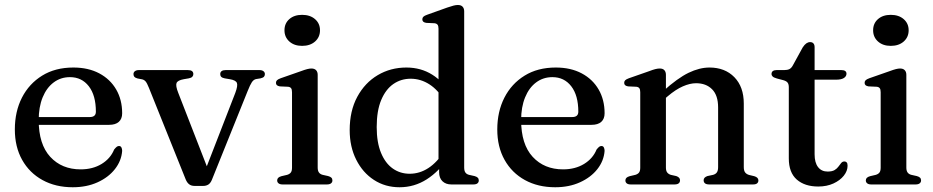

<svg xmlns="http://www.w3.org/2000/svg" viewBox="-20 -758 3835 789"><path d="M482 -292.5Q482 -269.5 468.2 -257.2Q454.5 -245 428.5 -245H108.5V-277H349Q374 -277 374 -299Q374 -366 345 -403.5Q316 -441 267.5 -441Q229.5 -441 200.5 -419.2Q171.5 -397.5 155.2 -357.8Q139 -318 139 -264.5Q139 -165 186.5 -113.5Q234 -62 311.5 -62Q361 -62 397.5 -84.2Q434 -106.5 449 -143.5Q455.5 -151.5 459.8 -154.8Q464 -158 469 -158Q476 -158 479 -152Q482 -146 482 -138Q479 -97 452.2 -63Q425.5 -29 380.8 -8.8Q336 11.5 279 11.5Q208.5 11.5 154.8 -18Q101 -47.5 71 -101Q41 -154.5 41 -226Q41 -299.5 70.2 -356.8Q99.5 -414 153.2 -447.2Q207 -480.5 281.5 -480.5Q343 -480.5 388 -456.5Q433 -432.5 457.5 -390.2Q482 -348 482 -292.5Z M815 6H779.5Q766 6 757.2 -0.8Q748.5 -7.5 743 -21L592 -397Q584 -417 578.2 -423.5Q572.5 -430 564 -432L545.5 -435.5Q536 -438 532.2 -442.2Q528.5 -446.5 528.5 -453.5Q528.5 -461 534.5 -465.5Q540.5 -470 550.5 -470H752Q774.5 -470 774.5 -453.5Q774.5 -447 770.2 -442.5Q766 -438 755.5 -436L735 -432.5Q710 -428 705.5 -416.8Q701 -405.5 712.5 -376.5L839.5 -50L816 -39L947 -376.5Q958 -406 953.5 -417.2Q949 -428.5 924.5 -432.5L903.5 -436Q893.5 -438 889.2 -442.2Q885 -446.5 885 -453.5Q885 -461.5 890.8 -465.8Q896.5 -470 907 -470H1046.5Q1056.5 -470 1062.5 -465.5Q1068.5 -461 1068.5 -453.5Q1068.5 -447 1064.8 -442.8Q1061 -438.5 1050.5 -436L1032 -433Q1022.5 -431 1015.2 -420.5Q1008 -410 997.5 -383.5L850.5 -18.5Q844.5 -4.5 835.5 0.8Q826.5 6 815 6Z M1285.5 -450.5V-69.5Q1285.5 -56 1290.8 -49Q1296 -42 1306 -39.5L1328.5 -34.5Q1337.5 -32 1341.8 -27.8Q1346 -23.5 1346 -16.5Q1346 -9 1340.2 -4.5Q1334.5 0 1323 0H1141.5Q1130.5 0 1124.8 -4.5Q1119 -9 1119 -16.5Q1119 -23 1123.2 -27.2Q1127.5 -31.5 1136.5 -34L1160 -39.5Q1170 -42.5 1175 -49Q1180 -55.5 1180 -69V-379Q1180 -390.5 1176.2 -395.5Q1172.5 -400.5 1164 -401.5L1130 -403Q1121.5 -404.5 1117.8 -408Q1114 -411.5 1114 -417.5Q1114 -424 1118.2 -428.2Q1122.5 -432.5 1133.5 -436.5L1216.5 -465.5Q1232.5 -471.5 1242.5 -474Q1252.5 -476.5 1259.5 -476.5Q1272.5 -476.5 1279 -469.5Q1285.5 -462.5 1285.5 -450.5ZM1221.5 -569.5Q1189 -569.5 1169 -587.5Q1149 -605.5 1149 -633.5Q1149 -662 1169 -679.5Q1189 -697 1221.5 -697Q1254.5 -697 1274.8 -679.2Q1295 -661.5 1295 -633.5Q1295 -605.5 1274.8 -587.5Q1254.5 -569.5 1221.5 -569.5Z M1784.5 -82 1782 -85.5V-640Q1782 -651.5 1778 -656.5Q1774 -661.5 1765.5 -662.5L1731.5 -664Q1723 -665.5 1719.2 -669Q1715.5 -672.5 1715.5 -678.5Q1715.5 -685 1719.8 -689.2Q1724 -693.5 1735.5 -697.5L1818 -727Q1834 -732.5 1843.8 -735Q1853.5 -737.5 1861.5 -737.5Q1874.5 -737.5 1881 -730.5Q1887.5 -723.5 1887.5 -711.5V-69.5Q1887.5 -56 1892.5 -49Q1897.5 -42 1907.5 -39.5L1930 -34.5Q1939 -32 1943.2 -27.8Q1947.5 -23.5 1947.5 -16.5Q1947.5 -9 1942 -4.5Q1936.5 0 1924.5 0H1835Q1812 0 1798.2 -13.2Q1784.5 -26.5 1784.5 -50.5ZM1417 -223.5Q1417 -302.5 1448.2 -360.2Q1479.5 -418 1532.2 -449.2Q1585 -480.5 1650 -480.5Q1709.5 -480.5 1756.2 -451.2Q1803 -422 1832 -368L1807 -342.5Q1781.5 -387.5 1745.2 -411Q1709 -434.5 1667.5 -434.5Q1628 -434.5 1596.5 -412.8Q1565 -391 1546.5 -347Q1528 -303 1528 -236Q1528 -172.5 1545.8 -129.8Q1563.5 -87 1594 -65.5Q1624.5 -44 1663.5 -44Q1704.5 -44 1740.5 -67.5Q1776.5 -91 1806.5 -138L1823 -111.5Q1784.5 -53.5 1733.5 -21Q1682.5 11.5 1622 11.5Q1563 11.5 1516.8 -18.5Q1470.5 -48.5 1443.8 -101.8Q1417 -155 1417 -223.5Z M2464.5 -292.5Q2464.5 -269.5 2450.8 -257.2Q2437 -245 2411 -245H2091V-277H2331.5Q2356.5 -277 2356.5 -299Q2356.5 -366 2327.5 -403.5Q2298.5 -441 2250 -441Q2212 -441 2183 -419.2Q2154 -397.5 2137.8 -357.8Q2121.5 -318 2121.5 -264.5Q2121.5 -165 2169 -113.5Q2216.5 -62 2294 -62Q2343.5 -62 2380 -84.2Q2416.5 -106.5 2431.5 -143.5Q2438 -151.5 2442.2 -154.8Q2446.5 -158 2451.5 -158Q2458.5 -158 2461.5 -152Q2464.5 -146 2464.5 -138Q2461.5 -97 2434.8 -63Q2408 -29 2363.2 -8.8Q2318.5 11.5 2261.5 11.5Q2191 11.5 2137.2 -18Q2083.5 -47.5 2053.5 -101Q2023.5 -154.5 2023.5 -226Q2023.5 -299.5 2052.8 -356.8Q2082 -414 2135.8 -447.2Q2189.5 -480.5 2264 -480.5Q2325.5 -480.5 2370.5 -456.5Q2415.5 -432.5 2440 -390.2Q2464.5 -348 2464.5 -292.5Z M2716.5 -450.5V-69.5Q2716.5 -56 2721.8 -49.2Q2727 -42.5 2736.5 -39.5L2759 -34.5Q2774.5 -29 2774.5 -17.5Q2774.5 0 2751.5 0H2572.5Q2561 0 2555.5 -4.5Q2550 -9 2550 -16.5Q2550 -23 2554.2 -27.2Q2558.5 -31.5 2567.5 -34L2591 -39.5Q2601 -42.5 2606 -49Q2611 -55.5 2611 -69V-379Q2611 -390.5 2607.2 -395.5Q2603.5 -400.5 2595 -401.5L2561 -403Q2552.5 -404.5 2548.8 -408Q2545 -411.5 2545 -417.5Q2545 -424 2549.2 -428.2Q2553.5 -432.5 2564.5 -436.5L2647.5 -465.5Q2663 -471.5 2673 -474Q2683 -476.5 2691 -476.5Q2704 -476.5 2710.2 -469.5Q2716.5 -462.5 2716.5 -450.5ZM2702.5 -344 2682.5 -364 2704.5 -383Q2764.5 -437 2809.5 -458.8Q2854.5 -480.5 2895.5 -480.5Q2959 -480.5 2997.8 -440.8Q3036.5 -401 3036.5 -332.5V-71.5Q3036.5 -56.5 3042.2 -49.2Q3048 -42 3058.5 -39L3079.5 -34Q3088 -31.5 3092.2 -27.2Q3096.5 -23 3096.5 -16.5Q3096.5 -9 3091.2 -4.5Q3086 0 3074 0H2895Q2871.5 0 2871.5 -17.5Q2871.5 -29 2887 -34.5L2910.5 -39.5Q2921 -42.5 2926 -49.8Q2931 -57 2931 -71.5V-316.5Q2931 -366.5 2906.2 -391.2Q2881.5 -416 2840.5 -416Q2815.5 -416 2786.2 -403.2Q2757 -390.5 2724 -362.5Z M3199 -428.5 3172.5 -435.5Q3160 -439 3155.2 -443.5Q3150.5 -448 3150.5 -454Q3150.5 -462 3156 -466Q3161.5 -470 3171 -470H3202.5Q3216 -470 3224.2 -474.2Q3232.5 -478.5 3238.5 -490L3278.5 -563Q3286 -574.5 3293.5 -579.8Q3301 -585 3309 -585Q3318 -585 3322.8 -579.5Q3327.5 -574 3327.5 -564.5V-124Q3327.5 -89.5 3341.8 -71.2Q3356 -53 3381 -53Q3399.5 -53 3409.8 -59.2Q3420 -65.5 3425.8 -73.8Q3431.5 -82 3436.8 -88.2Q3442 -94.5 3450 -94.5Q3456 -94.5 3459.5 -90.5Q3463 -86.5 3463 -77Q3463 -55.5 3447.5 -36Q3432 -16.5 3404.8 -4Q3377.5 8.5 3342.5 8.5Q3287 8.5 3254.2 -20.2Q3221.5 -49 3221.5 -107V-399.5Q3221.5 -412 3216.5 -418.5Q3211.5 -425 3199 -428.5ZM3280 -430.5V-470H3437.5Q3448 -470 3453.2 -466.2Q3458.5 -462.5 3458.5 -455Q3458.5 -444.5 3448 -437.5Q3437.5 -430.5 3414.5 -430.5Z M3704.5 -450.5V-69.5Q3704.5 -56 3709.8 -49Q3715 -42 3725 -39.5L3747.5 -34.5Q3756.5 -32 3760.8 -27.8Q3765 -23.5 3765 -16.5Q3765 -9 3759.2 -4.5Q3753.5 0 3742 0H3560.5Q3549.5 0 3543.8 -4.5Q3538 -9 3538 -16.5Q3538 -23 3542.2 -27.2Q3546.5 -31.5 3555.5 -34L3579 -39.5Q3589 -42.5 3594 -49Q3599 -55.5 3599 -69V-379Q3599 -390.5 3595.2 -395.5Q3591.5 -400.5 3583 -401.5L3549 -403Q3540.5 -404.5 3536.8 -408Q3533 -411.5 3533 -417.5Q3533 -424 3537.2 -428.2Q3541.5 -432.5 3552.5 -436.5L3635.5 -465.5Q3651.5 -471.5 3661.5 -474Q3671.5 -476.5 3678.5 -476.5Q3691.5 -476.5 3698 -469.5Q3704.5 -462.5 3704.5 -450.5ZM3640.5 -569.5Q3608 -569.5 3588 -587.5Q3568 -605.5 3568 -633.5Q3568 -662 3588 -679.5Q3608 -697 3640.5 -697Q3673.5 -697 3693.8 -679.2Q3714 -661.5 3714 -633.5Q3714 -605.5 3693.8 -587.5Q3673.5 -569.5 3640.5 -569.5Z"/></svg>

Font: Fraunces 11pt
Style: Regular
Weight: 400
Version: Version 1.000;[b76b70a41]